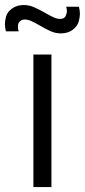

<svg xmlns="http://www.w3.org/2000/svg" viewBox="-56 -762 346 782"><path d="M191.5 -626Q171.5 -626 151.8 -634.2Q132 -642.5 105.5 -658.5Q83.5 -671 70.2 -676.8Q57 -682.5 44.5 -682.5Q32.5 -682.5 25.5 -675.5Q18.5 -668.5 17.8 -661.5Q17 -654.5 17 -652Q17 -643.5 20 -634.5H-32Q-36 -650.5 -36 -664.5Q-36 -677 -31.2 -695Q-26.5 -713 -7 -727.2Q12.5 -741.5 41 -741.5Q61.5 -741.5 81.2 -733.2Q101 -725 128 -709.5Q150 -697 163.2 -691Q176.5 -685 188.5 -685Q205.5 -685 211 -696.2Q216.5 -707.5 216.5 -717Q216.5 -725 213.5 -734.5H265.5Q269.5 -719 269.5 -705Q269.5 -692.5 264.5 -674Q259.5 -655.5 240.2 -640.8Q221 -626 191.5 -626ZM80 0V-540H153.5V0Z"/></svg>

Font: Vela Sans
Style: Regular
Weight: 400
Designer: Principal design: Mikhail Sharanda - project Manrope.
Design modification: Ravid Balaliev
Foundry: Mikhail Sharanda
Version: Version 1.001